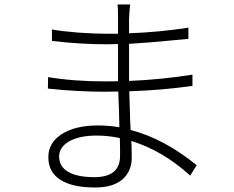

<svg xmlns="http://www.w3.org/2000/svg" viewBox="-20 -802 1040 854"><path d="M278 -41Q318 -14 400 -14Q514 -14 514 -108Q514 -117 514 -140Q513 -171 513 -188Q461 -199 410 -199Q331 -199 285 -172Q243 -146 243 -106Q243 -64 278 -41ZM193 -408 194 -459Q308 -440 448 -440Q486 -440 505 -441V-474V-606Q488 -605 454 -605Q337 -605 211 -620V-671Q253 -663 328 -657Q399 -652 453 -652Q479 -652 505 -652V-728Q505 -762 503 -782H559Q555 -750 554 -718Q554 -686 554 -654Q690 -659 818 -679V-629Q803 -628 774 -625Q629 -611 554 -607V-474V-442Q699 -448 836 -470V-420Q705 -401 555 -396Q556 -351 559 -264Q561 -237 561 -224Q710 -185 855 -67L826 -21Q702 -133 564 -175Q564 -169 565 -158Q566 -115 566 -101Q566 -47 533 -12Q491 32 403 32Q302 32 249 -2Q195 -36 195 -103Q195 -167 254 -205Q314 -244 416 -244Q463 -244 511 -236Q510 -304 506 -395Q487 -394 448 -394Q323 -394 193 -408Z"/></svg>

Font: Source Han Sans Light
Style: Regular
Weight: 300
Designer: Ryoko NISHIZUKA Ë•øÂ°öÊ∂ºÂ≠ê (kana & ideographs); Paul D. Hunt (Latin, Greek & Cyrillic); Wenlong ZHANG Âº†ÊñáÈæô (bopom
Foundry: Adobe Systems Incorporated
Version: Version 1.004;PS 1.004;hotconv 1.0.82;makeotf.lib2.5.63406; 